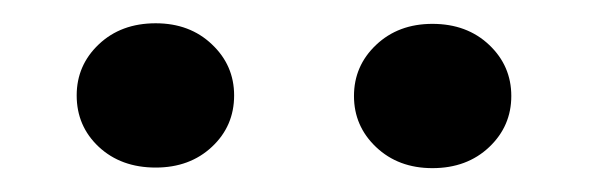

<svg xmlns="http://www.w3.org/2000/svg" viewBox="-20 -749 507 165"><path d="M45.9 -667Q45.9 -692.9 64.9 -710.9Q84 -729 113.8 -729Q143.1 -729 162.1 -710.9Q181.2 -692.9 181.2 -667Q181.2 -640.6 162.1 -622.8Q143.1 -605 113.8 -605Q84 -605 64.9 -622.8Q45.9 -640.6 45.9 -667ZM284.2 -666.5Q284.2 -692.4 303.2 -710.4Q322.3 -728.5 351.6 -728.5Q381.3 -728.5 400.4 -710.4Q419.4 -692.4 419.4 -666.5Q419.4 -640.6 400.4 -622.6Q381.3 -604.5 351.6 -604.5Q322.3 -604.5 303.2 -622.6Q284.2 -640.6 284.2 -666.5Z"/></svg>

Font: RobotoDEMO
Style: Regular
Weight: 400
Designer: Christian Robertson
Foundry: Google
Version: Version 2.136